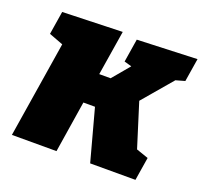

<svg xmlns="http://www.w3.org/2000/svg" viewBox="-100 -661 825 777"><g transform="rotate(20 312.5 -272.5)"><path d="M24 0 90 -414 29 -437 45 -537 303 -545 272 -352H321L383 -426L351 -435L367 -535L625 -545L609 -445L570 -434L461 -306L520 -118L572 -100L556 0H361L301 -222H251L216 0Z"/></g></svg>

Font: Bitter Black
Style: Italic
Weight: 900
Italic angle: -9°
Designer: Sol Matas, and Bitter project Authors
Foundry: Sol Matas
Version: Version 2.001